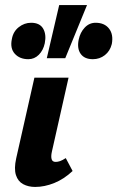

<svg xmlns="http://www.w3.org/2000/svg" viewBox="-20 -731 464 759"><path d="M119 8Q92 8 71.5 -3Q51 -14 43 -39Q35 -64 44 -105L116 -424H251L185 -131Q181 -113 184 -102Q187 -91 200 -91Q208 -91 217 -94Q226 -97 240 -106L267 -55Q233 -23 194.5 -7.5Q156 8 119 8ZM165 -501 214 -711H324L238 -501ZM92 -497Q58 -497 38.5 -518.5Q19 -540 27 -577Q32 -606 54 -623.5Q76 -641 103 -641Q137 -641 150.5 -618Q164 -595 157 -560Q151 -532 133.5 -514.5Q116 -497 92 -497ZM347 -497Q314 -497 299 -518Q284 -539 291 -574Q297 -603 315 -622Q333 -641 358 -641Q393 -641 411 -618Q429 -595 422 -557Q415 -529 394.5 -513Q374 -497 347 -497Z"/></svg>

Font: Ysabeau ExtraBold
Style: Italic
Weight: 800
Italic angle: -12°
Designer: Christian Thalmann (Catharsis Fonts)
Version: Version 2.002